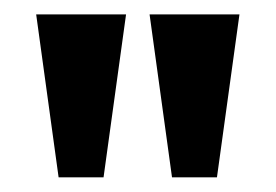

<svg xmlns="http://www.w3.org/2000/svg" viewBox="-20 -895 384 267"><path d="M30.3 -875H155.3L124 -648.4H61.5ZM188 -875H313L281.7 -648.4H219.2Z"/></svg>

Font: OswaldRegular
Style: Regular
Weight: 400
Designer: vernon adams
Foundry: vernon adams
Version: Version 1.000